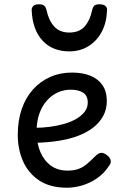

<svg xmlns="http://www.w3.org/2000/svg" viewBox="-20 -858 566 897"><path d="M293 19Q214 19 163 -15Q112 -49 87.5 -105Q63 -161 63 -228Q63 -295 81.5 -348.5Q100 -402 134 -440Q168 -478 214.5 -498.5Q261 -519 316 -519Q365 -519 401.5 -504.5Q438 -490 458.5 -460.5Q479 -431 479 -386Q479 -348 462.5 -317Q446 -286 416 -262.5Q386 -239 345 -223.5Q304 -208 253 -200Q202 -192 145 -191V-261Q178 -261 212.5 -265.5Q247 -270 279 -279Q311 -288 336 -302.5Q361 -317 375.5 -336Q390 -355 390 -379Q390 -411 368.5 -425Q347 -439 311 -439Q278 -439 249.5 -426Q221 -413 198.5 -387.5Q176 -362 163.5 -326Q151 -290 151 -244Q151 -189 168.5 -148Q186 -107 218 -84Q250 -61 295 -61Q325 -61 346 -68.5Q367 -76 385.5 -91.5Q404 -107 426 -129Q441 -144 453.5 -144Q466 -144 480 -133Q494 -122 497 -109.5Q500 -97 490 -84Q465 -46 431 -23.5Q397 -1 361.5 9Q326 19 293 19ZM304 -618Q225 -618 178.5 -668.5Q132 -719 128 -809Q127 -821 135 -829.5Q143 -838 162 -838Q181 -838 188 -830Q195 -822 198 -809Q207 -764 232.5 -735Q258 -706 304 -706Q351 -706 376 -735Q401 -764 410 -809Q413 -823 419.5 -830.5Q426 -838 445 -838Q464 -838 473 -829.5Q482 -821 480 -809Q478 -752 455 -709Q432 -666 393 -642Q354 -618 304 -618Z"/></svg>

Font: Playwrite US Modern
Style: Regular
Weight: 400
Designer: Veronika Burian, José Scaglione
Foundry: TypeTogether
Version: Version 1.002